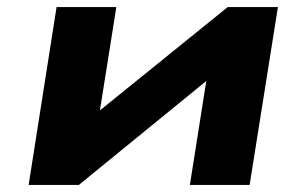

<svg xmlns="http://www.w3.org/2000/svg" viewBox="-20 -523 866 543"><path d="M61 0 140 -503H309L258 -182H227L624 -503H766L686 0H517L568 -323H599L203 0Z"/></svg>

Font: Nunito Sans 7pt Expanded ExtraBold
Style: Italic
Weight: 800
Width: 7
Italic angle: -9°
Designer: Vernon Adams
Foundry: Vernon Adams
Version: Version 3.101;gftools[0.9.27]